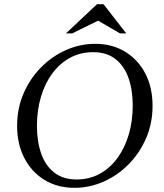

<svg xmlns="http://www.w3.org/2000/svg" viewBox="-20 -890 784 920"><path d="M436 -680Q518 -680 580 -642Q642 -604 676.5 -537.5Q711 -471 711 -383Q711 -299 680 -227.5Q649 -156 596 -102.5Q543 -49 476 -19.5Q409 10 337 10Q255 10 193 -28Q131 -66 96.5 -133Q62 -200 62 -287Q62 -371 93 -442.5Q124 -514 177 -567.5Q230 -621 297 -650.5Q364 -680 436 -680ZM347 -30Q408 -30 457.5 -57Q507 -84 542.5 -132.5Q578 -181 597 -245.5Q616 -310 616 -384Q616 -458 596 -515.5Q576 -573 534 -606.5Q492 -640 426 -640Q365 -640 315.5 -613Q266 -586 230.5 -538Q195 -490 176 -425.5Q157 -361 157 -287Q157 -213 177 -155Q197 -97 239.5 -63.5Q282 -30 347 -30ZM555 -730 450 -791 326 -730H296L445 -870H476L585 -730Z"/></svg>

Font: Brygada 1918
Style: Italic
Weight: 400
Italic angle: -8°
Designer: Mateusz Machalski | Borys Kosmynka | Przemek Hoffer
Foundry: NIEPODLEGLA 2018
Version: Version 3.006